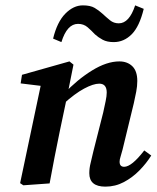

<svg xmlns="http://www.w3.org/2000/svg" viewBox="-20 -684 584 716"><path d="M313 -38Q313 -57 318 -76.5Q323 -96 328 -119L365 -265Q370 -288 374 -307Q378 -326 378 -339Q378 -372 350 -372Q328 -372 293.5 -353.5Q259 -335 216 -296L218 -334Q268 -387 323 -421Q378 -455 425 -455Q455 -455 473.5 -437Q492 -419 492 -382Q492 -363 488 -342Q484 -321 479 -299L437 -126Q433 -110 429.5 -99.5Q426 -89 426 -81Q426 -62 443 -62Q471 -62 518 -123L544 -104Q526 -75 500 -48.5Q474 -22 442 -5Q410 12 373 12Q313 12 313 -38ZM165 0 67 7 55 -1 135 -380 172 -359 57 -373 62 -405 239 -455 254 -443 231 -328 203 -195Q193 -146 183.5 -98Q174 -50 165 0ZM178 -540Q193 -602 223.5 -633Q254 -664 289 -664Q317 -664 333 -654.5Q349 -645 362 -633Q376 -620 390 -608.5Q404 -597 423 -597Q462 -597 484 -664L516 -651Q500 -585 471 -556Q442 -527 404 -527Q379 -527 362.5 -536Q346 -545 334 -556Q321 -570 306.5 -582.5Q292 -595 271 -595Q230 -595 209 -527Z"/></svg>

Font: Lisu Bosa Black
Style: Italic
Weight: 900
Italic angle: -19°
Designer: David Morse, Annie Olsen, Victor Gaultney, Frank Grießhammer (Latin)
Foundry: SIL International
Version: Version 2.000